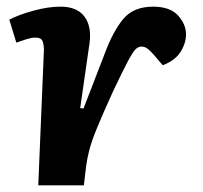

<svg xmlns="http://www.w3.org/2000/svg" viewBox="-20 -557 609 577"><path d="M112 -407Q112 -422 108 -433Q104 -444 86 -444Q75 -444 60.5 -439.5Q46 -435 29 -429L8 -498Q37 -513 81 -525Q125 -537 162 -537Q211 -537 233.5 -507.5Q256 -478 249 -427L221 -232L231 -231L294 -394Q319 -462 350 -499.5Q381 -537 440 -537Q491 -537 515 -510.5Q539 -484 539 -454Q539 -427 522.5 -401Q506 -375 469 -361L446 -388Q434 -402 425 -409.5Q416 -417 405 -417Q395 -417 386.5 -408Q378 -399 363 -370.5Q348 -342 320 -283Q289 -215 272 -173.5Q255 -132 248.5 -106.5Q242 -81 239 -59L232 0H95Z"/></svg>

Font: Literata 7pt
Style: Bold Italic
Weight: 700
Italic angle: -2°
Designer: Latin by Veronika Burian and Jose Scaglione. Greek by Irene Vlachou. Cyrillic by Vera Evstafieva
Foundry: TypeTogether
Version: Version 3.002